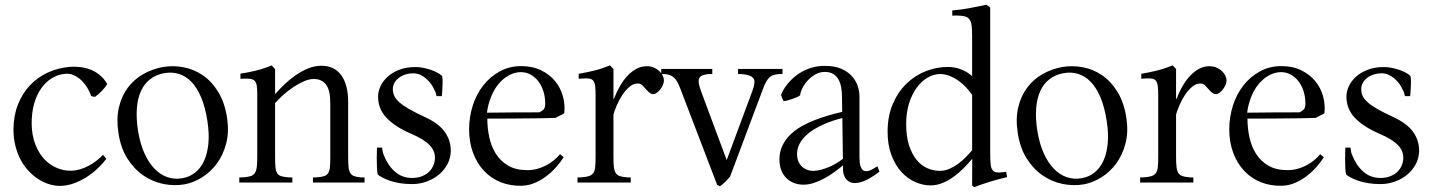

<svg xmlns="http://www.w3.org/2000/svg" viewBox="-20 -754 5914 793"><path d="M422.9 -406.7Q413.1 -391.1 399.9 -377.7Q386.7 -364.3 372.6 -354Q370.1 -354.5 365 -355.2Q359.9 -356 356.9 -356.9Q352.1 -371.6 342 -388.9Q332 -406.2 317.9 -420.4Q303.7 -434.6 285.6 -443.1Q267.6 -451.7 246.1 -448.7Q219.7 -446.3 195.1 -431.6Q170.4 -417 151.4 -390.6Q132.3 -364.3 121.3 -326.7Q110.4 -289.1 110.8 -240.7Q111.8 -194.3 125.7 -158.2Q139.6 -122.1 162.1 -97.7Q184.6 -73.2 213.9 -60.8Q243.2 -48.3 274.4 -48.8Q293 -49.3 311.5 -54.9Q330.1 -60.5 347.2 -69.8Q364.3 -79.1 379.2 -90.8Q394 -102.5 405.3 -114.7L418.9 -98.1Q403.8 -77.6 382.6 -57.6Q361.3 -37.6 336.2 -21.7Q311 -5.9 283.2 3.9Q255.4 13.7 226.6 13.7Q205.6 13.7 183.1 6.8Q160.6 0 139.4 -13.4Q118.2 -26.9 99.4 -46.6Q80.6 -66.4 66.4 -92.3Q52.2 -118.2 43.9 -150.4Q35.6 -182.6 35.6 -220.2Q36.1 -276.9 54.2 -322.5Q72.3 -368.2 103.8 -401.6Q135.3 -435.1 178 -454.6Q220.7 -474.1 270.5 -478Q291 -479.5 312.7 -476.8Q334.5 -474.1 354.7 -466.1Q375 -458 392.8 -443.4Q410.6 -428.7 422.9 -406.7Z M918.5 -262.7Q926.3 -206.5 913.8 -159.9Q901.4 -113.3 875.7 -78.6Q850.1 -43.9 814.9 -21.7Q779.8 0.5 742.2 7.3Q699.7 14.6 655.3 5.9Q610.8 -2.9 572.5 -29.1Q534.2 -55.2 506.3 -98.9Q478.5 -142.6 469.2 -204.6Q460 -263.7 471.2 -310.8Q482.4 -357.9 508.3 -392.3Q534.2 -426.8 571.8 -448Q609.4 -469.2 652.3 -477.1Q694.3 -484.4 737.8 -476.3Q781.2 -468.3 818.4 -442.6Q855.5 -417 882.3 -372.6Q909.2 -328.1 918.5 -262.7ZM733.9 -18.1Q763.7 -23.4 786.4 -41.5Q809.1 -59.6 822.8 -89.4Q836.4 -119.1 840.6 -159.9Q844.7 -200.7 836.9 -252Q828.1 -310.5 811 -351.3Q793.9 -392.1 770.3 -416.3Q746.6 -440.4 718 -449Q689.5 -457.5 657.7 -451.7Q625 -445.8 600.6 -427.2Q576.2 -408.7 562.3 -378.2Q548.3 -347.7 545.2 -305.4Q542 -263.2 550.8 -209.5Q559.6 -158.2 577.1 -119.6Q594.7 -81.1 618.9 -56.4Q643.1 -31.7 672.4 -22Q701.7 -12.2 733.9 -18.1Z M1344.2 -328.6Q1344.2 -381.3 1326.7 -404.5Q1309.1 -427.7 1275.9 -427.7Q1256.3 -427.7 1233.9 -417.7Q1211.4 -407.7 1189.5 -392.8Q1167.5 -377.9 1148.4 -360.6Q1129.4 -343.3 1116.2 -328.1V-104.5Q1116.2 -78.6 1117.7 -63Q1119.1 -47.4 1124.8 -38.6Q1130.4 -29.8 1141.4 -26.4Q1152.3 -22.9 1171.9 -21.5L1187.5 -21V0H968.3V-21L983.9 -21.5Q1002.4 -22.9 1013.7 -26.1Q1024.9 -29.3 1031.5 -37.8Q1038.1 -46.4 1040.3 -62Q1042.5 -77.6 1042.5 -104V-365.2Q1042.5 -386.7 1040.5 -399.7Q1038.6 -412.6 1032.5 -419.4Q1026.4 -426.3 1014.9 -428Q1003.4 -429.7 984.9 -429.2L973.1 -428.7V-449.7Q1005.4 -454.6 1036.4 -462.2Q1067.4 -469.7 1102.1 -483.9L1108.9 -476.6Q1111.3 -473.6 1113.5 -471.2Q1115.7 -468.8 1116.2 -467.8V-365.2Q1133.8 -385.3 1155.5 -406Q1177.2 -426.8 1201.9 -443.8Q1226.6 -460.9 1253.4 -471.7Q1280.3 -482.4 1307.6 -482.4Q1360.8 -482.4 1389.4 -443.4Q1418 -404.3 1418 -332V-104Q1418 -78.6 1419.7 -63.2Q1421.4 -47.9 1427 -39.1Q1432.6 -30.3 1442.9 -26.6Q1453.1 -22.9 1470.2 -21.5L1485.8 -21V0H1272.5V-21L1288.6 -21.5Q1307.1 -22.9 1318.1 -26.4Q1329.1 -29.8 1335 -38.6Q1340.8 -47.4 1342.5 -62.7Q1344.2 -78.1 1344.2 -103.5Z M1783.2 -356.9Q1782.2 -361.8 1779.8 -369.9Q1777.3 -377.9 1774.4 -381.8Q1769.5 -394.5 1760.7 -406.7Q1752 -418.9 1740.5 -429Q1729 -439 1715.6 -445.1Q1702.1 -451.2 1687.5 -451.2Q1668 -451.2 1652.1 -445.6Q1636.2 -439.9 1625.2 -430.9Q1614.3 -421.9 1608.4 -410.2Q1602.5 -398.4 1602.5 -386.2Q1602.5 -370.6 1608.9 -357.2Q1615.2 -343.8 1630.4 -330.6Q1645.5 -317.4 1670.4 -303.2Q1695.3 -289.1 1732.9 -271.5Q1791.5 -245.1 1817.1 -209Q1842.8 -172.9 1841.8 -127.9Q1840.8 -99.6 1827.4 -75Q1814 -50.3 1792 -32.2Q1770 -14.2 1741.5 -3.9Q1712.9 6.3 1682.1 6.3Q1654.3 6.3 1631.1 2.4Q1607.9 -1.5 1590.1 -7.6Q1572.3 -13.7 1559.8 -20.5Q1547.4 -27.3 1540 -33.2Q1537.6 -43.5 1536.9 -62Q1536.1 -80.6 1536.1 -99.1Q1536.1 -110.4 1536.4 -121.6Q1536.6 -132.8 1537.1 -144.5H1558.1Q1558.6 -137.2 1560.5 -127.9Q1562.5 -118.7 1564.9 -114.3Q1581.1 -71.8 1610.8 -45.4Q1640.6 -19 1682.1 -19Q1704.6 -19 1722.2 -25.9Q1739.7 -32.7 1751.7 -44.2Q1763.7 -55.7 1770 -70.8Q1776.4 -85.9 1776.4 -102.1Q1776.4 -116.2 1771.5 -128.9Q1766.6 -141.6 1755.1 -153.8Q1743.7 -166 1724.6 -178Q1705.6 -189.9 1676.8 -202.1Q1611.3 -230.5 1576.4 -267.3Q1541.5 -304.2 1541.5 -355.5Q1541.5 -375.5 1551 -396.7Q1560.5 -418 1579.8 -436Q1599.1 -454.1 1628.4 -465.6Q1657.7 -477.1 1696.8 -477.1Q1710 -477.1 1725.1 -474.4Q1740.2 -471.7 1755.1 -467Q1770 -462.4 1783.4 -455.6Q1796.9 -448.7 1806.2 -439.9Q1808.1 -429.2 1808.1 -415Q1808.1 -400.9 1807.1 -387.7Q1806.6 -380.4 1806.2 -372.8Q1805.7 -365.2 1804.7 -356.9Z M2308.1 -104.5Q2296.9 -86.9 2279.5 -66.7Q2262.2 -46.4 2240.2 -29.1Q2218.3 -11.7 2191.7 0.2Q2165 12.2 2135.7 13.2Q2088.4 14.6 2048.1 -1.5Q2007.8 -17.6 1979 -48.3Q1950.2 -79.1 1933.8 -122.8Q1917.5 -166.5 1917.5 -219.7Q1917.5 -271 1932.6 -318.1Q1947.8 -365.2 1976.1 -401.4Q2004.4 -437.5 2044.2 -459.2Q2084 -481 2132.8 -481Q2179.2 -481 2214.4 -463.9Q2249.5 -446.8 2272.2 -419.4Q2294.9 -392.1 2304.7 -357.2Q2314.5 -322.3 2310.5 -286.1Q2302.2 -280.8 2292.2 -276.4Q2282.2 -272 2273.9 -267.1Q2261.7 -266.6 2241.5 -266.1Q2221.2 -265.6 2196.5 -265.4Q2171.9 -265.1 2145.3 -264.9Q2118.7 -264.6 2093.5 -264.4Q2068.4 -264.2 2046.6 -264.2Q2024.9 -264.2 2010.7 -264.2H1992.7Q1992.7 -224.6 2001 -186.5Q2009.3 -148.4 2028.3 -118.4Q2047.4 -88.4 2079.1 -69.8Q2110.8 -51.3 2157.7 -51.3Q2179.2 -51.3 2199 -56.6Q2218.8 -62 2235.8 -71Q2252.9 -80.1 2267.6 -92Q2282.2 -104 2293 -117.2ZM1991.2 -288.6Q2099.6 -290 2207.5 -290Q2219.2 -295.4 2225.6 -302.5Q2231.9 -309.6 2231.9 -325.2Q2231.9 -354 2224.1 -377.9Q2216.3 -401.9 2202.6 -419.2Q2189 -436.5 2170.7 -446.3Q2152.3 -456.1 2131.3 -456.1Q2113.8 -456.1 2095.7 -449.2Q2077.6 -442.4 2060.8 -428.7Q2043.9 -415 2029.8 -394.8Q2015.6 -374.5 2005.9 -348.1Q1995.6 -320.8 1991.2 -288.6Z M2513.7 -105Q2513.7 -79.6 2515.6 -63.7Q2517.6 -47.9 2523.4 -39.1Q2529.3 -30.3 2540.3 -26.6Q2551.3 -22.9 2569.8 -21.5L2585 -21V0H2365.2V-21L2380.4 -21.5Q2400.4 -22.9 2412.1 -26.6Q2423.8 -30.3 2430.2 -39.1Q2436.5 -47.9 2438.2 -63.5Q2439.9 -79.1 2439.9 -104.5V-357.4Q2439.9 -382.8 2438.2 -397.7Q2436.5 -412.6 2430.7 -420.2Q2424.8 -427.7 2413.6 -429.4Q2402.3 -431.2 2383.3 -429.7L2370.1 -428.7V-449.2Q2402.3 -454.6 2434.1 -462.4Q2465.8 -470.2 2499.5 -483.9L2505.9 -477.1L2513.7 -469.2V-345.7H2515.6Q2526.9 -375 2541.3 -399.7Q2555.7 -424.3 2572.8 -442.1Q2589.8 -460 2609.4 -470.2Q2628.9 -480.5 2650.4 -480.5Q2667.5 -480.5 2680.7 -474.9Q2693.8 -469.2 2703.1 -460.4Q2712.4 -451.7 2717.3 -441.4Q2722.2 -431.2 2722.2 -421.9Q2722.2 -413.6 2718 -403.6Q2713.9 -393.6 2707.3 -385Q2700.7 -376.5 2692.9 -370.8Q2685.1 -365.2 2677.7 -365.2Q2670.9 -365.2 2664.3 -369.9Q2657.7 -374.5 2650.4 -382.8Q2642.1 -392.6 2634 -400.9Q2626 -409.2 2613.3 -409.2Q2595.7 -409.2 2579.3 -395Q2563 -380.9 2549.8 -360.8Q2536.6 -340.8 2527.3 -318.8Q2518.1 -296.9 2513.7 -280.8Z M2921.9 -469.2V-448.2H2907.2Q2890.6 -446.8 2880.9 -442.6Q2871.1 -438.5 2867.7 -430.2Q2864.3 -421.9 2866.5 -408.9Q2868.7 -396 2875.5 -377.4L2981.4 -92.8L3088.9 -382.3Q3094.7 -398.9 3095.9 -410.6Q3097.2 -422.4 3092 -429.9Q3086.9 -437.5 3075 -441.9Q3063 -446.3 3043 -448.2H3028.3V-469.2H3211.9V-448.2H3197.8Q3185.5 -447.3 3176 -444.6Q3166.5 -441.9 3159.2 -435.5Q3151.9 -429.2 3145.5 -418.2Q3139.2 -407.2 3132.3 -389.6L2995.6 -25.4Q2977.5 -2.4 2953.6 15.6L2941.9 9.3L2790 -387.7Q2784.2 -403.3 2778.1 -414.3Q2772 -425.3 2764.6 -432.4Q2757.3 -439.5 2747.8 -443.4Q2738.3 -447.3 2725.1 -448.2H2710.9V-469.2Z M3206.1 -362.3Q3209 -370.6 3215.6 -382.6Q3222.2 -394.5 3232.9 -407.7Q3243.7 -420.9 3258.5 -434.1Q3273.4 -447.3 3292.7 -458Q3312 -468.8 3335.4 -475.3Q3358.9 -481.9 3386.7 -481.9Q3427.2 -481.9 3454.6 -470Q3481.9 -458 3498.5 -439.5Q3515.1 -420.9 3522.5 -398.7Q3529.8 -376.5 3529.8 -356V-103.5Q3529.8 -81.1 3533.9 -68.1Q3538.1 -55.2 3545.7 -50.3Q3553.2 -45.4 3564.2 -47.6Q3575.2 -49.8 3588.9 -58.1L3604 -67.4L3612.3 -44.9Q3590.3 -27.8 3567.9 -15.4Q3545.4 -2.9 3523.4 1Q3511.7 3.4 3500.7 1.2Q3489.7 -1 3481.2 -7.8Q3472.7 -14.6 3467.3 -26.6Q3461.9 -38.6 3461.9 -55.7V-71.3Q3445.8 -57.6 3426.3 -43.5Q3406.7 -29.3 3385.3 -17.6Q3363.8 -5.9 3341.6 1.5Q3319.3 8.8 3298.3 8.8Q3277.8 8.8 3259.8 2Q3241.7 -4.9 3228.3 -18.1Q3214.8 -31.2 3207 -50.5Q3199.2 -69.8 3199.2 -95.2Q3199.2 -127 3211.4 -152.3Q3223.6 -177.7 3243.9 -197.5Q3264.2 -217.3 3290.5 -232.2Q3316.9 -247.1 3345.7 -258.3Q3374.5 -269.5 3403.8 -277.8Q3433.1 -286.1 3458.5 -292L3457.5 -356Q3457.5 -373.5 3454.6 -391.4Q3451.7 -409.2 3444.1 -423.8Q3436.5 -438.5 3422.6 -447.8Q3408.7 -457 3386.7 -457Q3365.7 -457 3347.4 -446.5Q3329.1 -436 3315.4 -420.9Q3301.8 -405.8 3293.7 -389.2Q3285.6 -372.6 3284.7 -360.4Q3279.8 -356.4 3270.3 -352.3Q3260.7 -348.1 3250.2 -344.5Q3239.7 -340.8 3230.5 -338.6Q3221.2 -336.4 3216.3 -336.4Q3213.9 -340.8 3210.7 -348.4Q3207.5 -356 3206.1 -362.3ZM3459 -266.6Q3441.4 -262.2 3420.4 -255.4Q3399.4 -248.5 3378.7 -239Q3357.9 -229.5 3338.6 -217.3Q3319.3 -205.1 3304.4 -189.9Q3289.6 -174.8 3280.8 -156.7Q3272 -138.7 3272 -117.7Q3272 -101.1 3277.3 -87.9Q3282.7 -74.7 3292.2 -65.9Q3301.8 -57.1 3314.5 -52.5Q3327.1 -47.9 3341.8 -48.3Q3356 -48.8 3372.1 -53.2Q3388.2 -57.6 3404.3 -64.5Q3420.4 -71.3 3435.1 -80.1Q3449.7 -88.9 3461.4 -98.1Z M3913.1 -689.5V-710.9Q3950.2 -713.9 3986.3 -720.7Q4022.5 -727.5 4053.2 -734.4Q4055.7 -733.4 4061.8 -729.2Q4067.9 -725.1 4069.8 -723.1V-117.7Q4069.8 -92.3 4071.5 -76.4Q4073.2 -60.5 4078.6 -52.5Q4084 -44.4 4094 -42.5Q4104 -40.5 4120.6 -42.5L4135.7 -44.4L4139.6 -22.5Q4124 -19 4106 -14.2Q4087.9 -9.3 4069.6 -3.7Q4051.3 2 4034.2 7.8Q4017.1 13.7 4003.4 19Q4003.4 18.6 4000.5 16.4Q3997.6 14.2 3995.1 12.2L3995.6 -98.6Q3980 -79.6 3960.7 -60.1Q3941.4 -40.5 3919.4 -24.4Q3897.5 -8.3 3873 1.7Q3848.6 11.7 3822.8 11.7Q3792 11.7 3760.5 -2Q3729 -15.6 3703.6 -43.2Q3678.2 -70.8 3662.1 -112.5Q3646 -154.3 3646 -210Q3646 -274.4 3667.2 -324.2Q3688.5 -374 3723.4 -408Q3758.3 -441.9 3803 -459.7Q3847.7 -477.5 3895 -477.5Q3922.9 -477.5 3948.7 -467.8Q3974.6 -458 3995.1 -439.5V-606.9Q3995.1 -633.3 3992.9 -649.4Q3990.7 -665.5 3983.6 -674.6Q3976.6 -683.6 3963.4 -686.8Q3950.2 -689.9 3928.2 -689.9ZM3995.1 -361.8Q3984.9 -377.4 3970.2 -393.1Q3955.6 -408.7 3938.2 -420.9Q3920.9 -433.1 3901.6 -440.7Q3882.3 -448.2 3863.3 -448.2Q3836.4 -448.2 3811.3 -433.6Q3786.1 -418.9 3766.4 -392.1Q3746.6 -365.2 3734.6 -327.1Q3722.7 -289.1 3722.7 -242.2Q3722.7 -190.4 3734.6 -153.6Q3746.6 -116.7 3766.1 -93.3Q3785.6 -69.8 3810.5 -59.1Q3835.4 -48.3 3861.3 -48.3Q3881.3 -48.3 3900.1 -56.2Q3918.9 -64 3936 -76.4Q3953.1 -88.9 3968 -104Q3982.9 -119.1 3995.1 -133.3Z M4632.8 -262.7Q4640.6 -206.5 4628.2 -159.9Q4615.7 -113.3 4590.1 -78.6Q4564.5 -43.9 4529.3 -21.7Q4494.1 0.5 4456.5 7.3Q4414.1 14.6 4369.6 5.9Q4325.2 -2.9 4286.9 -29.1Q4248.5 -55.2 4220.7 -98.9Q4192.9 -142.6 4183.6 -204.6Q4174.3 -263.7 4185.5 -310.8Q4196.8 -357.9 4222.7 -392.3Q4248.5 -426.8 4286.1 -448Q4323.7 -469.2 4366.7 -477.1Q4408.7 -484.4 4452.1 -476.3Q4495.6 -468.3 4532.7 -442.6Q4569.8 -417 4596.7 -372.6Q4623.5 -328.1 4632.8 -262.7ZM4448.2 -18.1Q4478 -23.4 4500.7 -41.5Q4523.4 -59.6 4537.1 -89.4Q4550.8 -119.1 4554.9 -159.9Q4559.1 -200.7 4551.3 -252Q4542.5 -310.5 4525.4 -351.3Q4508.3 -392.1 4484.6 -416.3Q4460.9 -440.4 4432.4 -449Q4403.8 -457.5 4372.1 -451.7Q4339.4 -445.8 4314.9 -427.2Q4290.5 -408.7 4276.6 -378.2Q4262.7 -347.7 4259.5 -305.4Q4256.3 -263.2 4265.1 -209.5Q4273.9 -158.2 4291.5 -119.6Q4309.1 -81.1 4333.3 -56.4Q4357.4 -31.7 4386.7 -22Q4416 -12.2 4448.2 -18.1Z M4837.4 -105Q4837.4 -79.6 4839.4 -63.7Q4841.3 -47.9 4847.2 -39.1Q4853 -30.3 4864 -26.6Q4875 -22.9 4893.6 -21.5L4908.7 -21V0H4689V-21L4704.1 -21.5Q4724.1 -22.9 4735.8 -26.6Q4747.6 -30.3 4753.9 -39.1Q4760.3 -47.9 4762 -63.5Q4763.7 -79.1 4763.7 -104.5V-357.4Q4763.7 -382.8 4762 -397.7Q4760.3 -412.6 4754.4 -420.2Q4748.5 -427.7 4737.3 -429.4Q4726.1 -431.2 4707 -429.7L4693.8 -428.7V-449.2Q4726.1 -454.6 4757.8 -462.4Q4789.6 -470.2 4823.2 -483.9L4829.6 -477.1L4837.4 -469.2V-345.7H4839.4Q4850.6 -375 4865 -399.7Q4879.4 -424.3 4896.5 -442.1Q4913.6 -460 4933.1 -470.2Q4952.6 -480.5 4974.1 -480.5Q4991.2 -480.5 5004.4 -474.9Q5017.6 -469.2 5026.9 -460.4Q5036.1 -451.7 5041 -441.4Q5045.9 -431.2 5045.9 -421.9Q5045.9 -413.6 5041.7 -403.6Q5037.6 -393.6 5031 -385Q5024.4 -376.5 5016.6 -370.8Q5008.8 -365.2 5001.5 -365.2Q4994.6 -365.2 4988 -369.9Q4981.4 -374.5 4974.1 -382.8Q4965.8 -392.6 4957.8 -400.9Q4949.7 -409.2 4937 -409.2Q4919.4 -409.2 4903.1 -395Q4886.7 -380.9 4873.5 -360.8Q4860.4 -340.8 4851.1 -318.8Q4841.8 -296.9 4837.4 -280.8Z M5447.8 -104.5Q5436.5 -86.9 5419.2 -66.7Q5401.9 -46.4 5379.9 -29.1Q5357.9 -11.7 5331.3 0.2Q5304.7 12.2 5275.4 13.2Q5228 14.6 5187.7 -1.5Q5147.5 -17.6 5118.7 -48.3Q5089.8 -79.1 5073.5 -122.8Q5057.1 -166.5 5057.1 -219.7Q5057.1 -271 5072.3 -318.1Q5087.4 -365.2 5115.7 -401.4Q5144 -437.5 5183.8 -459.2Q5223.6 -481 5272.5 -481Q5318.8 -481 5354 -463.9Q5389.2 -446.8 5411.9 -419.4Q5434.6 -392.1 5444.3 -357.2Q5454.1 -322.3 5450.2 -286.1Q5441.9 -280.8 5431.9 -276.4Q5421.9 -272 5413.6 -267.1Q5401.4 -266.6 5381.1 -266.1Q5360.8 -265.6 5336.2 -265.4Q5311.5 -265.1 5284.9 -264.9Q5258.3 -264.6 5233.2 -264.4Q5208 -264.2 5186.3 -264.2Q5164.6 -264.2 5150.4 -264.2H5132.3Q5132.3 -224.6 5140.6 -186.5Q5148.9 -148.4 5168 -118.4Q5187 -88.4 5218.8 -69.8Q5250.5 -51.3 5297.4 -51.3Q5318.8 -51.3 5338.6 -56.6Q5358.4 -62 5375.5 -71Q5392.6 -80.1 5407.2 -92Q5421.9 -104 5432.6 -117.2ZM5130.9 -288.6Q5239.3 -290 5347.2 -290Q5358.9 -295.4 5365.2 -302.5Q5371.6 -309.6 5371.6 -325.2Q5371.6 -354 5363.8 -377.9Q5356 -401.9 5342.3 -419.2Q5328.6 -436.5 5310.3 -446.3Q5292 -456.1 5271 -456.1Q5253.4 -456.1 5235.4 -449.2Q5217.3 -442.4 5200.4 -428.7Q5183.6 -415 5169.4 -394.8Q5155.3 -374.5 5145.5 -348.1Q5135.3 -320.8 5130.9 -288.6Z M5782.7 -356.9Q5781.7 -361.8 5779.3 -369.9Q5776.9 -377.9 5773.9 -381.8Q5769 -394.5 5760.3 -406.7Q5751.5 -418.9 5740 -429Q5728.5 -439 5715.1 -445.1Q5701.7 -451.2 5687 -451.2Q5667.5 -451.2 5651.6 -445.6Q5635.7 -439.9 5624.8 -430.9Q5613.8 -421.9 5607.9 -410.2Q5602.1 -398.4 5602.1 -386.2Q5602.1 -370.6 5608.4 -357.2Q5614.7 -343.8 5629.9 -330.6Q5645 -317.4 5669.9 -303.2Q5694.8 -289.1 5732.4 -271.5Q5791 -245.1 5816.7 -209Q5842.3 -172.9 5841.3 -127.9Q5840.3 -99.6 5826.9 -75Q5813.5 -50.3 5791.5 -32.2Q5769.5 -14.2 5741 -3.9Q5712.4 6.3 5681.6 6.3Q5653.8 6.3 5630.6 2.4Q5607.4 -1.5 5589.6 -7.6Q5571.8 -13.7 5559.3 -20.5Q5546.9 -27.3 5539.6 -33.2Q5537.1 -43.5 5536.4 -62Q5535.6 -80.6 5535.6 -99.1Q5535.6 -110.4 5535.9 -121.6Q5536.1 -132.8 5536.6 -144.5H5557.6Q5558.1 -137.2 5560.1 -127.9Q5562 -118.7 5564.5 -114.3Q5580.6 -71.8 5610.4 -45.4Q5640.1 -19 5681.6 -19Q5704.1 -19 5721.7 -25.9Q5739.3 -32.7 5751.2 -44.2Q5763.2 -55.7 5769.5 -70.8Q5775.9 -85.9 5775.9 -102.1Q5775.9 -116.2 5771 -128.9Q5766.1 -141.6 5754.6 -153.8Q5743.2 -166 5724.1 -178Q5705.1 -189.9 5676.3 -202.1Q5610.8 -230.5 5575.9 -267.3Q5541 -304.2 5541 -355.5Q5541 -375.5 5550.5 -396.7Q5560.1 -418 5579.3 -436Q5598.6 -454.1 5627.9 -465.6Q5657.2 -477.1 5696.3 -477.1Q5709.5 -477.1 5724.6 -474.4Q5739.7 -471.7 5754.6 -467Q5769.5 -462.4 5783 -455.6Q5796.4 -448.7 5805.7 -439.9Q5807.6 -429.2 5807.6 -415Q5807.6 -400.9 5806.6 -387.7Q5806.2 -380.4 5805.7 -372.8Q5805.2 -365.2 5804.2 -356.9Z"/></svg>

Font: Varendra
Style: Regular
Weight: 400
Designer: Jacob Thomas
Foundry: Bangla Type Foundry
Version: Version 1.008